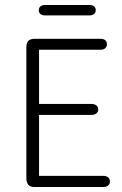

<svg xmlns="http://www.w3.org/2000/svg" viewBox="-20 -752 491 772"><path d="M137 -552H383Q396 -552 403 -558Q410 -564 410 -574Q410 -585 403 -590.5Q396 -596 383 -596H121Q102 -596 94 -588Q86 -580 86 -561V-35Q86 -19 93.5 -9.5Q101 0 119 0H395Q407 0 414.5 -6Q422 -12 422 -22Q422 -33 414.5 -39Q407 -45 395 -45H137V-290H348Q360 -290 367.5 -296Q375 -302 375 -312Q375 -322 367.5 -328Q360 -334 348 -334H137ZM162 -732Q150 -732 143 -726.5Q136 -721 136 -710Q136 -701 143 -695.5Q150 -690 162 -690H339Q351 -690 358 -695.5Q365 -701 365 -711Q365 -721 358 -726.5Q351 -732 339 -732Z"/></svg>

Font: Beiruti Light
Style: Regular
Weight: 300
Designer: Arlette Boutros
Foundry: Boutros
Version: Version 1.41